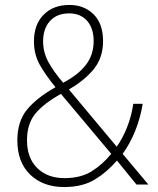

<svg xmlns="http://www.w3.org/2000/svg" viewBox="-20 -745 636 775"><path d="M260 -725Q320 -725 358 -687Q396 -649 396 -579Q396 -512 358.5 -466Q321 -420 258 -384L451 -153Q475 -186 493 -231.5Q511 -277 518 -326H556Q547 -270 526 -217.5Q505 -165 475 -124L579 0H531L452 -97Q413 -51 363 -20.5Q313 10 239 10Q154 10 102 -40Q50 -90 50 -178Q50 -255 89 -302.5Q128 -350 204 -393Q163 -443 140 -484.5Q117 -526 117 -578Q117 -646 156 -685.5Q195 -725 260 -725ZM259 -691Q210 -691 182 -660.5Q154 -630 154 -578Q154 -533 176 -493.5Q198 -454 235 -411Q296 -443 327 -483.5Q358 -524 358 -579Q358 -631 331.5 -661Q305 -691 259 -691ZM226 -366Q156 -327 122.5 -286Q89 -245 89 -179Q89 -107 130.5 -66.5Q172 -26 240 -26Q305 -26 349 -53Q393 -80 429 -124Z"/></svg>

Font: Noto Sans Ethiopic SemiCondensed ExtraLight
Style: Regular
Weight: 200
Width: 4
Designer: Monotype Design Team
Foundry: Monotype Imaging Inc.
Version: Version 2.102; ttfautohint (v1.8.4.7-5d5b)